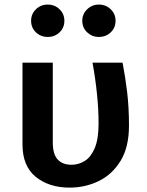

<svg xmlns="http://www.w3.org/2000/svg" viewBox="-20 -823 655 858"><path d="M527.7 -543.1Q540 -479.5 548.2 -411.3Q556.4 -343.1 556.4 -262.1Q556.4 -165.6 519 -104.4Q481.5 -43.1 421 -13.8Q360.5 15.4 291.3 15.4Q199 15.4 139.7 -32.8Q80.5 -81 80.5 -177.4V-543.1H215.9V-186.7Q215.9 -133.8 237.7 -110.3Q259.5 -86.7 299.5 -86.7Q331.8 -86.7 359.2 -104.1Q386.7 -121.5 403.6 -161.8Q420.5 -202.1 420.5 -270.8Q420.5 -334.4 413.3 -404.1Q406.2 -473.8 393.3 -543.1ZM193.3 -657.9Q162.1 -657.9 140.5 -678.5Q119 -699 119 -730.3Q119 -760.5 140.5 -781.5Q162.1 -802.6 193.3 -802.6Q224.6 -802.6 246.2 -781.5Q267.7 -760.5 267.7 -730.3Q267.7 -699 246.2 -678.5Q224.6 -657.9 193.3 -657.9ZM421.5 -657.9Q391.3 -657.9 369.5 -678.5Q347.7 -699 347.7 -730.3Q347.7 -760.5 369.5 -781.5Q391.3 -802.6 421.5 -802.6Q453.3 -802.6 474.9 -781.5Q496.4 -760.5 496.4 -730.3Q496.4 -699 474.9 -678.5Q453.3 -657.9 421.5 -657.9Z"/></svg>

Font: Fira Code SemiBold
Style: Regular
Weight: 600
Designer: Carrois Corporate, Edenspiekermann AG, Nikita Prokopov
Foundry: Carrois Corporate, Edenspiekermann AG, Nikita Prokopov
Version: Version 6.002